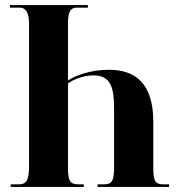

<svg xmlns="http://www.w3.org/2000/svg" viewBox="-20 -734 693 754"><path d="M22 0H309V-10H290C256 -10 247 -21 247 -76V-406C266 -421 306 -438 347 -438C415 -438 428 -390 428 -307V-76C428 -17 417 -10 383 -10H363V0H644V-10H623C590 -10 582 -21 582 -75V-256C582 -406 512 -460 408 -460C336 -460 277 -438 247 -418V-643C247 -689 258 -704 281 -704H325V-714H19V-704H59C77 -704 94 -689 94 -644V-78C94 -18 78 -10 52 -10H22Z"/></svg>

Font: Noto Serif Display ExtraCondensed ExtraBold
Style: Regular
Weight: 800
Width: 2
Designer: Monotype Design Team
Foundry: Monotype Imaging Inc.
Version: Version 2.009